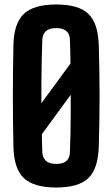

<svg xmlns="http://www.w3.org/2000/svg" viewBox="-20 -829 502 858"><path d="M231 9Q131 9 86.5 -33.2Q42 -75.5 40 -174Q39 -228.5 38.2 -285.5Q37.5 -342.5 37.5 -400.2Q37.5 -458 38.2 -515Q39 -572 40 -627Q42 -725 86.5 -767Q131 -809 231 -809Q331.5 -809 375 -767Q418.5 -725 421.5 -627Q423 -571.5 424 -514.5Q425 -457.5 425 -399.8Q425 -342 424 -285.2Q423 -228.5 421.5 -174Q418.5 -75.5 375 -33.2Q331.5 9 231 9ZM231 -96.5Q262 -96.5 277 -110Q292 -123.5 292.5 -150.5Q294 -190 295 -231.8Q296 -273.5 296 -317Q296 -360.5 296 -405.5L167 -229Q167 -209 167.8 -189.2Q168.5 -169.5 169 -150.5Q170 -123.5 185.5 -110Q201 -96.5 231 -96.5ZM165 -368 295 -545Q294.5 -571.5 294 -597.8Q293.5 -624 292.5 -650.5Q292 -677 276.5 -690.2Q261 -703.5 231 -703.5Q201 -703.5 185.5 -690.2Q170 -677 169 -650.5Q167.5 -607.5 166.5 -561Q165.5 -514.5 165 -466Q164.5 -417.5 165 -368Z"/></svg>

Font: Big Shoulders Display Thin ExtraBold
Style: Regular
Weight: 800
Version: Version 2.002